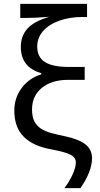

<svg xmlns="http://www.w3.org/2000/svg" viewBox="-20 -780 517 995"><path d="M54.2 -206.1Q54.2 -272.9 92 -323.7Q129.9 -374.5 193.8 -395V-400.9Q87.9 -431.2 87.9 -537.1Q87.9 -593.3 122.1 -631.6Q156.2 -669.9 235.8 -692.9Q165.5 -687 115.2 -687H85V-759.8H431.2V-691.9H404.8Q341.3 -691.9 287.6 -672.9Q233.9 -653.8 203.4 -619.1Q172.9 -584.5 172.9 -539.1Q172.9 -484.4 212.4 -458.7Q252 -433.1 335.9 -433.1H418.9V-366.2H333Q248 -366.2 197 -324.7Q146 -283.2 146 -212.9Q146 -174.8 158.2 -151.1Q170.4 -127.4 192.9 -113Q215.3 -98.6 247.6 -90.1Q279.8 -81.5 319.8 -73.2Q392.6 -57.1 424.8 -30.3Q457 -3.4 457 40Q457 107.4 397 194.8H314Q340.8 158.7 356.9 122.6Q373 86.4 373 62Q373 35.6 344 21.2Q314.9 6.8 251 -4.9Q153.3 -21.5 103.8 -70.6Q54.2 -119.6 54.2 -206.1Z"/></svg>

Font: NotoPenekeko
Style: Regular
Weight: 400
Designer: Monotype Design team
Foundry: Monotype Imaging Inc.
Version: Version 1.04